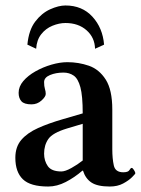

<svg xmlns="http://www.w3.org/2000/svg" viewBox="-20 -671 516 701"><path d="M327 -493Q326 -534 296 -560.5Q266 -587 219 -587Q196 -587 171.5 -577Q147 -567 130.5 -546Q114 -525 112 -493L80 -508Q85 -561 108.5 -592Q132 -623 163 -637Q194 -651 219 -651Q280 -651 317.5 -610Q355 -569 360 -508ZM281 -48Q252 -23 220 -6.5Q188 10 156 10Q91 10 63.5 -16.5Q36 -43 36 -95Q36 -135 58 -160.5Q80 -186 119 -203.5Q158 -221 210 -236L282 -257Q282 -321 273.5 -352.5Q265 -384 249 -395Q233 -406 212 -406Q184 -406 162.5 -397Q141 -388 141 -371Q141 -356 144 -346.5Q147 -337 147 -328Q147 -318 131.5 -304Q116 -290 95 -290Q68 -290 58 -301.5Q48 -313 48 -332Q48 -355 65 -375Q82 -395 109.5 -410.5Q137 -426 168 -435Q199 -444 226 -444Q267 -444 304.5 -431Q342 -418 366 -380.5Q390 -343 390 -271V-126Q390 -92 395.5 -67Q401 -42 430 -42Q448 -42 452.5 -50Q457 -58 461 -58Q464 -58 469 -50.5Q474 -43 474 -38Q474 -36 462 -24Q450 -12 429.5 -1Q409 10 381 10Q336 10 314 -4.5Q292 -19 283 -48ZM282 -85V-219L225 -202Q172 -186 156.5 -163.5Q141 -141 141 -110Q141 -84 154.5 -64.5Q168 -45 204 -45Q218 -45 240.5 -57.5Q263 -70 282 -85Z"/></svg>

Font: Libertinus Serif SemiBold
Style: Regular
Weight: 600
Designer: Philipp H. Poll, Khaled Hosny
Foundry: Caleb Maclennan
Version: Version 7.051;RELEASE